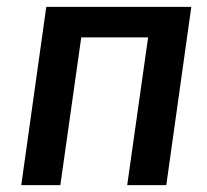

<svg xmlns="http://www.w3.org/2000/svg" viewBox="-20 -540 605 560"><path d="M465 0 538 -520H115L42 0H156L217 -431H412L351 0Z"/></svg>

Font: Brisa Sans Medium
Style: Italic
Weight: 600
Italic angle: -8°
Designer: Dalton Maag Ltd
Foundry: Dalton Maag Ltd
Version: Version 1.101;July 10, 2019;FontCreator 11.5.0.2425 64-bit